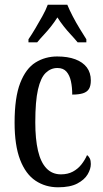

<svg xmlns="http://www.w3.org/2000/svg" viewBox="-20 -786 437 816"><path d="M227 10Q173 10 131 -18Q89 -46 65.5 -107Q42 -168 42 -265Q42 -372 66 -433.5Q90 -495 131 -520.5Q172 -546 223 -546Q268 -546 300 -534Q332 -522 349 -499.5Q366 -477 366 -444Q366 -421 358 -408Q350 -395 332.5 -389.5Q315 -384 287 -384Q287 -415 281.5 -440.5Q276 -466 262.5 -481.5Q249 -497 224 -497Q196 -497 174.5 -476.5Q153 -456 141.5 -406Q130 -356 130 -266Q130 -195 141.5 -145.5Q153 -96 177.5 -70.5Q202 -45 239 -45Q268 -45 289.5 -56.5Q311 -68 326 -87Q341 -106 350 -127Q358 -121 362 -112Q366 -103 366 -89Q366 -68 352.5 -45Q339 -22 308.5 -6Q278 10 227 10ZM101 -619Q114 -638 129.5 -664Q145 -690 160 -717Q175 -744 183 -766H266Q275 -744 289 -717Q303 -690 319 -664Q335 -638 347 -619V-606H310Q296 -623 280.5 -639.5Q265 -656 250.5 -674.5Q236 -693 224 -712Q212 -693 197.5 -674.5Q183 -656 167.5 -639.5Q152 -623 138 -606H101Z"/></svg>

Font: Noto Serif ExtraCondensed
Style: Regular
Weight: 400
Width: 2
Designer: Monotype Design Team
Foundry: Monotype Imaging Inc.
Version: Version 2.013